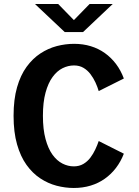

<svg xmlns="http://www.w3.org/2000/svg" viewBox="-20 -924 690 955"><path d="M347 11Q304.5 11 261.5 -0.2Q218.5 -11.5 180 -37Q141.5 -62.5 111.8 -104Q82 -145.5 64.8 -206Q47.5 -266.5 47.5 -348Q47.5 -429.5 64.8 -489.8Q82 -550 112.2 -591.5Q142.5 -633 181 -658.2Q219.5 -683.5 262.5 -694.8Q305.5 -706 348.5 -706Q393 -706 431.5 -694.2Q470 -682.5 501.5 -660Q533 -637.5 557 -605.8Q581 -574 596 -533.5L471 -471Q465 -491.5 454.8 -513.8Q444.5 -536 430 -555.2Q415.5 -574.5 395.2 -586.5Q375 -598.5 348 -598.5Q319 -598.5 291.2 -584.8Q263.5 -571 241.5 -541Q219.5 -511 206.5 -463.2Q193.5 -415.5 193.5 -348Q193.5 -280.5 206.5 -232.5Q219.5 -184.5 241.2 -154.5Q263 -124.5 290.5 -110.5Q318 -96.5 347 -96.5Q374 -96.5 394.5 -108.5Q415 -120.5 429.5 -139.8Q444 -159 454.2 -181Q464.5 -203 471 -222.5L596 -159.5Q581 -120.5 557 -89Q533 -57.5 501.2 -35Q469.5 -12.5 430.8 -0.8Q392 11 347 11ZM154 -904H269.5L347.5 -824L425.5 -904H540.5L393 -764.5H302Z"/></svg>

Font: Trispace Thin SemiBold
Style: Regular
Weight: 600
Version: Version 1.210